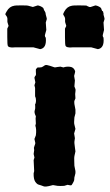

<svg xmlns="http://www.w3.org/2000/svg" viewBox="-77 -696 411 718"><path d="M65.4 -443.8H71.8Q78.6 -443.4 84 -447.3Q88.9 -451.2 92.8 -452.6Q96.7 -454.1 110.4 -449.7Q124 -445.3 126.5 -444.3Q128.9 -443.4 136.7 -445.3Q144.5 -446.8 148.9 -446.8L160.2 -443.8Q170.9 -447.8 184.6 -446.3Q198.2 -444.8 203.1 -432.1Q205.1 -428.2 202.6 -421.4Q200.2 -414.1 200.2 -412.1L203.1 -395L201.2 -373L205.1 -362.8Q206.1 -360.8 205.1 -353.5Q204.1 -346.2 204.1 -344.2L205.1 -328.1L201.2 -318.8Q200.2 -316.9 201.2 -307.1L205.1 -286.1V-272L201.2 -256.8Q199.2 -235.8 201.2 -230L205.1 -213.9L200.2 -196.8L203.1 -179.2Q200.2 -165 201.7 -156.7Q203.1 -148.4 203.1 -145L205.1 -129.9L201.2 -111.8Q200.2 -108.4 200.7 -93.8Q201.2 -79.1 201.2 -76.2L205.1 -56.2Q206.1 -48.8 203.1 -40Q200.2 -31.2 200.7 -25.4Q201.2 -19.5 190.9 -3.9Q189 -2 183.1 -3.4Q177.2 -4.9 175.8 -4.9L163.1 -1Q147 0 138.2 -1L121.1 -3.9L105.5 0Q93.8 2.9 86.9 1L76.2 -2.9Q74.2 -3.9 67.9 -5.4Q61.5 -6.8 54.7 -16.6Q48.3 -26.4 48.8 -47.9L50.8 -56.2L48.8 -97.2L51.8 -106.9L48.8 -120.1L50.8 -134.8L49.8 -143.1Q49.8 -145 51.8 -149.9Q53.7 -155.3 54.7 -158.2Q55.7 -161.1 53.7 -167.5Q52.2 -173.8 51.8 -176.3L57.1 -189.9Q60.1 -211.9 55.2 -226.1L57.1 -233.9L56.2 -252.9L57.1 -261.2Q50.3 -274.9 52.7 -282.2Q55.2 -289.6 54.7 -295.9Q54.2 -302.7 54.2 -306.2Q57.1 -309.1 57.6 -318.4Q58.1 -327.6 54.2 -335.9V-367.2L51.8 -377L55.2 -388.2L51.8 -404.8Q51.8 -407.2 53.7 -410.2Q55.7 -413.1 57.1 -415Q58.1 -417 57.1 -427.7Q56.2 -438.5 59.1 -439Q62 -443.8 65.4 -443.8ZM-51.8 -653.8Q-42 -671.9 -22.9 -674.8Q-21 -675.8 3.4 -675.8Q27.8 -675.8 27.8 -674.8L45.9 -669.9L61 -674.8Q65.4 -676.8 73.2 -673.3Q81.1 -669.9 85 -666Q85.9 -664.1 86.9 -660.6Q87.9 -657.2 90.8 -653.3Q93.8 -649.4 94.2 -641.1Q98.1 -627.9 98.1 -625L94.2 -611.8L96.2 -584L90.8 -564Q90.8 -557.6 94.2 -555.2Q98.1 -516.1 73.2 -512.2L47.9 -519H-21Q-22 -519 -26.9 -518.6Q-32.2 -518.1 -34.2 -518.6Q-36.1 -519 -40.5 -519.5Q-44.9 -520 -47.4 -523.9Q-49.8 -527.3 -49.8 -557.6V-588.9L-44.9 -599.1L-48.8 -611.8Q-49.8 -614.7 -49.3 -622.6Q-48.8 -630.4 -52.7 -635.7Q-57.1 -641.1 -57.1 -643.1Q-57.1 -645 -51.8 -653.8ZM164.1 -653.8Q173.8 -671.9 192.9 -674.8Q195.3 -675.8 219.7 -675.8Q244.1 -675.8 245.6 -675.3Q247.1 -674.8 252.4 -671.9Q257.8 -668.9 262.2 -669.9L276.9 -674.8Q281.2 -676.8 289.1 -673.3Q296.9 -669.9 300.8 -666Q301.8 -664.1 302.7 -660.6Q303.7 -657.2 305.2 -654.8Q309.1 -654.8 309.1 -648.9Q310.1 -647.9 310.1 -645V-641.1Q314 -627.9 314 -625L310.1 -611.8L312 -584L307.1 -564Q307.1 -558.1 310.1 -555.2Q314 -516.1 289.1 -512.2L264.2 -519H194.8Q193.8 -519 189 -518.6Q184.1 -518.1 182.1 -518.6Q180.2 -519 175.8 -519.5Q171.4 -520 168.5 -523.9Q166 -527.3 166 -557.6V-588.9L170.9 -599.1L167 -611.8Q166 -614.7 166.5 -622.1Q167 -629.4 163.1 -635.3Q159.2 -641.1 159.2 -643.1Q159.2 -645 164.1 -653.8Z"/></svg>

Font: AntiqueNobleBoldCondensed
Style: BoldCondensed
Weight: 700
Version: Version 001.000